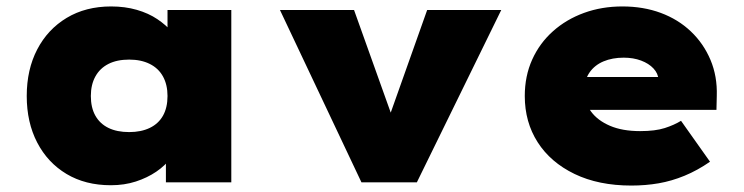

<svg xmlns="http://www.w3.org/2000/svg" viewBox="-20 -566 2311 596"><path d="M324 9Q245 9 186.5 -26Q128 -61 95.5 -123.5Q63 -186 63 -268Q63 -350 95.5 -412.5Q128 -475 187 -510.5Q246 -546 325 -546Q368 -546 404.5 -535.5Q441 -525 468.5 -506.5Q496 -488 514.5 -466Q533 -444 543 -420L500 -417V-535H698V0H495V-139L538 -129Q530 -102 511.5 -77Q493 -52 465 -33Q437 -14 401.5 -2.5Q366 9 324 9ZM381 -156Q418 -156 445 -169Q472 -182 486 -207Q500 -232 500 -268Q500 -303 486 -328.5Q472 -354 445 -367.5Q418 -381 381 -381Q343 -381 316.5 -367.5Q290 -354 276 -328.5Q262 -303 262 -268Q262 -232 276 -207Q290 -182 316.5 -169Q343 -156 381 -156Z M1102 0 849 -535H1079L1222 -135H1164L1306 -535H1536L1274 0Z M1940 10Q1838 10 1763.5 -26Q1689 -62 1649 -124.5Q1609 -187 1609 -268Q1609 -330 1632 -381Q1655 -432 1696.5 -469Q1738 -506 1793 -526Q1848 -546 1912 -546Q1977 -546 2031 -526Q2085 -506 2124.5 -468.5Q2164 -431 2185.5 -380Q2207 -329 2205 -268L2204 -225H1729L1706 -327H2043L2024 -301V-319Q2023 -338 2008.5 -353.5Q1994 -369 1970 -378Q1946 -387 1916 -387Q1881 -387 1853.5 -375.5Q1826 -364 1810 -341Q1794 -318 1794 -284Q1794 -248 1814.5 -220Q1835 -192 1873.5 -175.5Q1912 -159 1967 -159Q2014 -159 2043.5 -168.5Q2073 -178 2094 -191L2184 -64Q2145 -37 2105 -20.5Q2065 -4 2024.5 3Q1984 10 1940 10Z"/></svg>

Font: Lexend Exa Black
Style: Regular
Weight: 900
Designer: Bonnie Shaver-Troup, Thomas Jockin
Foundry: Lexend
Version: Version 1.007